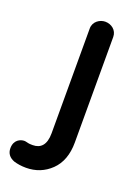

<svg xmlns="http://www.w3.org/2000/svg" viewBox="-200 -531 593 822"><g transform="rotate(20 96.0 -120.0)"><path d="M27 232C71 232 109 217 140 187C171 157 187 114 187 59V-422C187 -453 161 -472 133 -472C109 -472 80 -454 80 -422V56C80 109 57 131 21 131C12 131 5 131 -6 128C-10 127 -14 126 -18 126C-35 126 -64 137 -64 176C-64 199 -52 215 -29 224C-13 229 6 232 27 232Z"/></g></svg>

Font: Dongle
Style: Regular
Weight: 400
Designer: Yanghee Ryu
Foundry: Yanghee Ryu
Version: Version 2.000